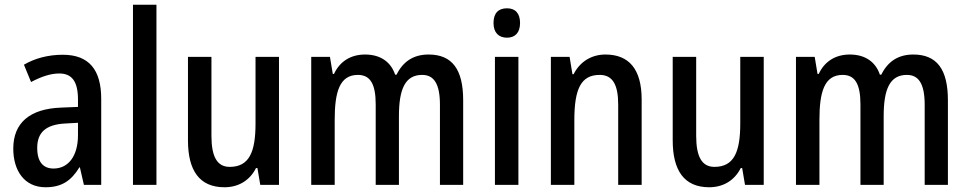

<svg xmlns="http://www.w3.org/2000/svg" viewBox="-20 -780 4085 810"><path d="M245 -549C183 -549 127 -534 81 -507L111 -434C153 -456 192 -470 230 -470C283 -470 309 -437 309 -360V-329L237 -326C106 -321 36 -262 36 -153C36 -60 83 10 172 10C240 10 280 -17 315 -74H317L334 0H407V-363C407 -485 356 -549 245 -549ZM256 -259 309 -262V-210C309 -120 267 -69 206 -69C163 -69 137 -96 137 -156C137 -220 172 -255 256 -259Z M640 0V-760H541V0Z M1157 -540H1058V-259C1058 -138 1031 -76 949 -76C896 -76 872 -119 872 -207V-540H773V-188C773 -61 821 10 927 10C984 10 1033 -17 1060 -71H1066L1078 0H1157Z M1788 -550C1726 -550 1681 -522 1653 -465H1647C1630 -516 1588 -550 1520 -550C1461 -550 1414 -522 1389 -468H1384L1372 -540H1293V0H1392V-274C1392 -391 1412 -464 1490 -464C1541 -464 1565 -427 1565 -340V0H1663V-290C1663 -404 1689 -464 1761 -464C1811 -464 1836 -426 1836 -338V0H1934V-357C1934 -488 1887 -550 1788 -550Z M2119 -745C2083 -745 2062 -725 2062 -683C2062 -642 2084 -621 2119 -621C2153 -621 2174 -642 2174 -683C2174 -724 2154 -745 2119 -745ZM2167 -540H2068V0H2167Z M2534 -550C2477 -550 2427 -521 2400 -467H2395L2383 -540H2304V0H2403V-273C2403 -405 2431 -464 2510 -464C2565 -464 2588 -422 2588 -339V0H2687V-360C2687 -489 2633 -550 2534 -550Z M3202 -540H3103V-259C3103 -138 3076 -76 2994 -76C2941 -76 2917 -119 2917 -207V-540H2818V-188C2818 -61 2866 10 2972 10C3029 10 3078 -17 3105 -71H3111L3123 0H3202Z M3833 -550C3771 -550 3726 -522 3698 -465H3692C3675 -516 3633 -550 3565 -550C3506 -550 3459 -522 3434 -468H3429L3417 -540H3338V0H3437V-274C3437 -391 3457 -464 3535 -464C3586 -464 3610 -427 3610 -340V0H3708V-290C3708 -404 3734 -464 3806 -464C3856 -464 3881 -426 3881 -338V0H3979V-357C3979 -488 3932 -550 3833 -550Z"/></svg>

Font: Noto Sans Khmer UI Condensed Medium
Style: Regular
Weight: 500
Width: 3
Designer: Danh Hong and the Monotype Design Team
Foundry: Monotype Imaging Inc.
Version: Version 2.002